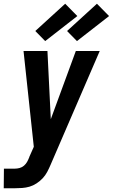

<svg xmlns="http://www.w3.org/2000/svg" viewBox="-50 -793 604 1028"><path d="M-30 215 -29 110H29Q42 110 55 106.5Q68 103 78.5 94Q89 85 95.5 73Q102 61 107 48V47L131 -7L76 -520H204L222 -155L356 -520H484L221 89Q213 108 203 127Q193 146 178.5 161.5Q164 177 145.5 189Q127 201 108 206.5Q89 212 68.5 213.5Q48 215 28 215ZM362 -573 309 -627 469 -773 534 -707ZM192 -573 139 -627 299 -773 364 -707Z"/></svg>

Font: Iosevka SS18 Extrabold
Style: Italic
Weight: 800
Italic angle: -9°
Monospace: yes
Designer: Belleve Invis
Foundry: Belleve Invis
Version: Version 25.1.1; ttfautohint (v1.8.4)